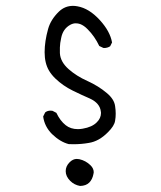

<svg xmlns="http://www.w3.org/2000/svg" viewBox="-20 -507 540 645"><path d="M227.5 -22.5Q253.4 -22.5 278.3 -26.9Q312.5 -32.2 342.3 -62.5Q364.3 -84 366.7 -101.6Q368.7 -112.8 368.7 -125Q368.7 -137.2 366.7 -150.4Q363.8 -173.8 338.4 -194.8Q310.5 -218.3 273.7 -234.9Q236.8 -251.5 210.9 -274.4Q182.6 -299.3 181.2 -328.6Q181.2 -332.5 181.2 -336.9Q181.2 -341.3 181.2 -347.7Q181.6 -362.3 185.5 -379.4Q191.4 -410.2 216.3 -423.8Q225.6 -428.7 233.9 -428.7Q242.2 -428.7 249 -426.3Q262.2 -421.4 274.4 -408.7Q297.9 -385.3 313.5 -352.5L326.7 -346.2Q328.1 -345.7 329.1 -345.7Q341.3 -345.7 350.1 -351.6L356.4 -364.3Q350.1 -401.4 315.4 -439.5Q279.3 -479 240.2 -485.8Q232.4 -487.3 225.1 -487.3Q198.2 -487.3 178.2 -468.3Q150.4 -441.4 141.6 -409.7Q129.9 -367.7 129.9 -331.5Q129.9 -294.9 144.5 -270Q152.8 -255.9 166 -243.2Q191.4 -218.8 224.4 -202.6Q257.3 -186.5 281.2 -176.3Q315.9 -160.6 318.8 -131.8Q319.3 -129.9 319.3 -127.9Q319.3 -109.9 305.2 -96.2Q289.6 -80.1 257.8 -74.7Q249.5 -73.2 241.7 -73.2Q217.3 -73.2 200.7 -86.4Q182.1 -101.1 169.4 -127.9L156.2 -134.8Q152.8 -135.3 149.4 -135.3Q139.2 -135.3 131.8 -129.4L125 -115.7Q129.4 -82 154.8 -56.6Q182.1 -30.3 210.9 -22.9Q219.2 -22.5 227.5 -22.5ZM294.9 71.8Q294.9 58.6 283.7 47.9Q268.1 32.7 246.6 27.8Q242.2 26.9 237.8 26.9Q225.1 26.9 213.9 38.1Q200.7 51.3 200.7 67.9Q200.7 85.4 215.8 100.6Q229.5 114.3 249 117.7Q269 117.2 279.8 106.4Q290.5 95.7 293.9 77.6Q294.9 74.7 294.9 71.8Z"/></svg>

Font: NaikaiFont
Style: ExtraLight
Weight: 200
Version: Version 1.89